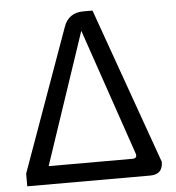

<svg xmlns="http://www.w3.org/2000/svg" viewBox="-52 -783 762 832"><g transform="rotate(-5 328.5 -367.0)"><path d="M33 0V-55L255 -673Q276 -734 341 -734H381L623 -55Q623 0 568 0ZM133 -79H497Q521 -79 513 -102L325 -651Z"/></g></svg>

Font: Swei Toothpaste CJK TC
Style: Regular
Weight: 400
Version: Version 1.0